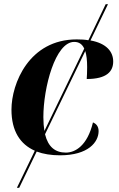

<svg xmlns="http://www.w3.org/2000/svg" viewBox="-20 -735 571 921"><path d="M61 166H72L156 -8C188 4 226 10 268 10C404 10 453 -54 453 -106C453 -130 440 -142 426 -148C399 -36 341 -3 296 -3C245 -3 211 -30 196 -91L389 -490C395 -471 398 -446 398 -413C398 -389 397 -371 396 -356C493 -356 523 -393 523 -440C523 -486 492 -527 414 -541L498 -715H487L404 -542C387 -545 369 -546 348 -546C120 -546 35 -335 35 -209C35 -106 77 -43 147 -12ZM188 -173C188 -314 245 -534 336 -534C358 -534 374 -524 384 -502L193 -107C190 -126 188 -148 188 -173Z"/></svg>

Font: Noto Serif Display
Style: Bold Italic
Weight: 700
Italic angle: -12°
Designer: Monotype Design Team
Foundry: Monotype Imaging Inc.
Version: Version 2.009